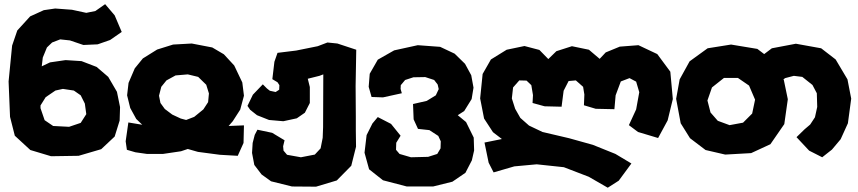

<svg xmlns="http://www.w3.org/2000/svg" viewBox="-20 -711 4042 905"><path d="M201.2 -487.3 225.6 -510.7 263.7 -525.4 309.6 -520.5 373 -499 440.4 -502 499 -522.5 553.7 -560.5 520.5 -638.7 475.6 -691.4 429.7 -659.2 386.7 -650.4 319.3 -665 240.2 -670.9 186.5 -663.1 122.1 -633.8 61.5 -567.4 37.1 -496.1 20.5 -327.1 27.3 -160.2 49.8 -71.3 123 -3.9 220.7 25.4 350.6 23.4 457 -7.8 520.5 -67.4 543.9 -142.6 545.9 -206.1 531.2 -278.3 490.2 -348.6 435.5 -395.5 364.3 -422.9 289.1 -427.7 215.8 -417 176.8 -398.4 181.6 -439.5ZM170.9 -213.9 195.3 -252.9 241.2 -284.2 276.4 -292 328.1 -284.2 360.4 -261.7 379.9 -222.7 386.7 -172.9 360.4 -131.8 305.7 -113.3 230.5 -117.2 190.4 -144.5 170.9 -201.2Z M865.2 -8.8 913.1 4.9 1016.6 18.6 1100.6 23.4 1127.9 -37.1 1129.9 -120.1 1057.6 -117.2 1077.1 -139.6 1112.3 -194.3 1129.9 -259.8 1122.1 -322.3 1084 -402.3 1035.2 -455.1 980.5 -487.3 883.8 -505.9 795.9 -501 720.7 -477.5 653.3 -435.5 615.2 -388.7 585.9 -320.3 579.1 -261.7 593.8 -202.1 622.1 -150.4 650.4 -123 585 -133.8 572.3 -44.9 578.1 -4.9 618.2 6.8 672.9 14.6H748L833 2ZM857.4 -145.5 832 -152.3 792 -170.9 756.8 -197.3 736.3 -225.6 729.5 -259.8 740.2 -301.8 764.6 -332 807.6 -355.5 865.2 -360.4 914.1 -348.6 952.1 -311.5 964.8 -270.5 960.9 -229.5 938.5 -195.3 895.5 -160.2Z M1658.2 -19.5 1657.2 -95.7V-161.1L1656.2 -305.7L1659.2 -476.6L1570.3 -505.9L1523.4 -510.7L1477.5 -493.2L1376 -472.7L1288.1 -461.9L1273.4 -419.9L1263.7 -337.9L1288.1 -323.2L1296.9 -309.6L1295.9 -288.1L1279.3 -277.3L1252 -283.2L1238.3 -293.9L1218.8 -313.5L1171.9 -264.6L1146.5 -211.9L1159.2 -193.4L1191.4 -168L1248 -145.5L1315.4 -139.6L1378.9 -153.3L1417 -179.7L1440.4 -225.6V-300.8L1430.7 -339.8L1485.4 -353.5L1503.9 -360.4L1502.9 -111.3L1501 -61.5L1491.2 -11.7L1463.9 17.6L1398.4 30.3L1333 18.6L1316.4 -1L1314.5 -21.5L1321.3 -49.8L1262.7 -85L1193.4 -99.6L1180.7 -75.2L1170.9 -37.1L1168 9.8L1178.7 66.4L1212.9 111.3L1257.8 143.6L1356.4 168L1469.7 168.9L1567.4 139.6L1635.7 70.3Z M1731.4 -253.9 1785.2 -252 1874 -271.5 1868.2 -292 1869.1 -309.6 1889.6 -334 1928.7 -346.7 1984.4 -347.7 2026.4 -334 2043 -312.5 2047.9 -291 2034.2 -261.7 1991.2 -235.4 1926.8 -220.7 1929.7 -148.4 1950.2 -103.5 2003.9 -97.7 2045.9 -70.3 2057.6 -44.9 2056.6 -11.7 2041 14.6 1998 28.3 1917 30.3 1863.3 14.6 1846.7 -4.9 1847.7 -38.1 1868.2 -71.3 1823.2 -127 1760.7 -159.2 1735.4 -128.9 1708 -74.2 1698.2 8.8 1719.7 86.9 1785.2 138.7 1897.5 168H2021.5L2112.3 145.5L2173.8 103.5L2204.1 44.9L2214.8 -2L2212.9 -62.5L2176.8 -135.7L2137.7 -168L2168 -187.5L2203.1 -244.1L2211.9 -297.9L2201.2 -356.4L2171.9 -410.2L2123 -458L2054.7 -490.2L1949.2 -498L1837.9 -473.6L1760.7 -429.7L1722.7 -363.3L1717.8 -301.8Z M2306.6 101.6 2404.3 73.2 2509.8 63.5 2637.7 77.1 2754.9 122.1 2844.7 173.8 2896.5 140.6 2956.1 59.6 2880.9 14.6 2774.4 -28.3 2662.1 -59.6 2537.1 -88.9 2473.6 -119.1 2432.6 -155.3 2408.2 -198.2 2392.6 -247.1 2398.4 -298.8 2427.7 -332 2461.9 -331.1 2484.4 -309.6 2492.2 -262.7 2490.2 -225.6 2546.9 -210 2627 -208 2636.7 -283.2 2660.2 -329.1 2694.3 -332 2728.5 -301.8 2734.4 -265.6 2732.4 -214.8 2788.1 -198.2 2876 -196.3 2881.8 -261.7 2906.2 -327.1 2947.3 -342.8 2978.5 -326.2 2993.2 -276.4 2978.5 -195.3 2944.3 -121.1 2987.3 -88.9 3082 -60.5 3127 -143.6 3151.4 -244.1 3139.6 -373 3078.1 -456.1 2989.3 -498 2901.4 -491.2 2835 -463.9 2806.6 -433.6 2755.9 -476.6 2675.8 -493.2 2602.5 -469.7 2564.5 -432.6 2522.5 -475.6 2452.1 -494.1 2368.2 -476.6 2293.9 -430.7 2254.9 -362.3 2243.2 -247.1 2261.7 -152.3 2303.7 -87.9 2345.7 -55.7 2263.7 -39.1 2283.2 55.7Z M3731.4 -504.9 3618.2 -483.4 3582 -456.1 3549.8 -480.5 3425.8 -501 3315.4 -483.4 3230.5 -421.9 3183.6 -336.9 3167 -245.1 3188.5 -129.9 3232.4 -59.6 3305.7 -3.9 3398.4 17.6 3520.5 10.7 3611.3 -31.2 3676.8 -126 3693.4 -243.2 3674.8 -333 3672.9 -336.9 3680.7 -342.8 3721.7 -353.5 3761.7 -348.6 3809.6 -310.5 3830.1 -271.5 3832 -207 3821.3 -158.2 3798.8 -124 3772.5 -101.6 3734.4 -64.5 3793.9 -1 3855.5 30.3 3901.4 -5.9 3942.4 -54.7 3976.6 -129.9 3992.2 -246.1 3974.6 -336.9 3918.9 -430.7 3850.6 -483.4ZM3392.6 -343.8H3458L3510.7 -307.6L3539.1 -241.2L3525.4 -175.8L3482.4 -132.8L3418.9 -121.1L3363.3 -141.6L3329.1 -180.7L3314.5 -237.3L3335.9 -298.8Z"/></svg>

Font: MaokenAssortedSans-TC
Style: Regular
Weight: 500
Version: Version 0.83